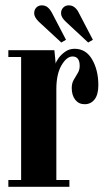

<svg xmlns="http://www.w3.org/2000/svg" viewBox="-20 -716 408 736"><path d="M12 0V-26H61V-497.5H12V-523.5H188.5L193.5 -472Q195.5 -481 205.2 -494.2Q215 -507.5 230.5 -518.2Q246 -529 266 -529Q309.5 -529 333.2 -488Q357 -447 357 -389.5Q357 -354 342.8 -335.2Q328.5 -316.5 304.5 -316.5Q282 -316.5 268.5 -333.5Q255 -350.5 255 -378.5Q255 -397 262.8 -410.2Q270.5 -423.5 278 -435.8Q285.5 -448 285.5 -463.5Q285.5 -499.5 258 -499.5Q235.5 -499.5 215.8 -465.8Q196 -432 196 -374.5V-26H246V0ZM318 -553 232.5 -632.5Q214 -649.5 214 -665Q214 -678.5 222.5 -687Q231 -695.5 243.5 -695.5Q257 -695.5 266.5 -687.5Q276 -679.5 281.5 -668L336 -563.5ZM215 -553 129 -632.5Q111 -650 111 -665Q111 -678.5 119.2 -687Q127.5 -695.5 140 -695.5Q154 -695.5 163.2 -687.5Q172.5 -679.5 178.5 -668L233 -563.5Z"/></svg>

Font: Imbue 50pt ExtraBold
Style: Regular
Weight: 800
Designer: Tyler Finck
Foundry: Etcetera Type Company
Version: Version 1.102; ttfautohint (v1.8.3)